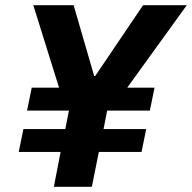

<svg xmlns="http://www.w3.org/2000/svg" viewBox="-20 -718 738 738"><path d="M524 -134H360L333 0H187L213 -134H52L70 -222H231L245 -293H84L102 -381H207L108 -698H263L342 -426H346L530 -698H698L469 -381H574L556 -293H392L378 -222H542Z"/></svg>

Font: IBM Plex Sans Var
Style: Italic
Weight: 400
Italic angle: -11.31°
Designer: Mike Abbink, Paul van der Laan, Pieter van Rosmalen
Foundry: Bold Monday
Version: Version 1.001